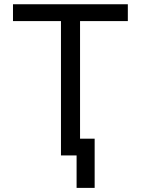

<svg xmlns="http://www.w3.org/2000/svg" viewBox="-20 -748 678 924"><path d="M42.5 -646.5V-727.5H595.2V-646.5H365.2V0H273.4V-646.5ZM348.6 156.2V0H312V-80.6H435.5V156.2Z"/></svg>

Font: Inter 18pt
Style: Regular
Weight: 400
Designer: Rasmus Andersson
Foundry: rsms
Version: Version 4.001;git-66647c0bb